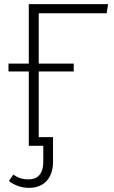

<svg xmlns="http://www.w3.org/2000/svg" viewBox="-20 -704 552 927"><path d="M495 -640 502 -684H119V-397H21V-359H119V0H189V76C189 140 158 162 119 162C84 162 63 152 44 139L23 170C44 186 76 203 120 203C188 203 236 161 236 76V-42H167V-359H336V-397H167V-640Z"/></svg>

Font: Fira Sans ExtraLight
Style: Regular
Weight: 200
Designer: bBox Type GmbH & Carrois Corporate GbR & Edenspiekermann AG
Foundry: bBox Type GmbH & Carrois Corporate GbR & Edenspiekermann AG
Version: Version 4.300;PS 004.300;hotconv 1.0.88;makeotf.lib2.5.64775